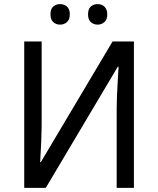

<svg xmlns="http://www.w3.org/2000/svg" viewBox="-20 -916 769 936"><path d="M98.1 -713.9H183.1V-323.2Q183.1 -310.5 182.9 -295.4Q182.6 -280.3 182.1 -263.9Q181.6 -247.6 181.2 -231.2Q180.7 -214.8 179.7 -199.2Q177.7 -163.1 175.8 -126H179.2L528.8 -713.9H632.8V0H548.8V-387.2Q548.8 -415 550.3 -449.7Q551.8 -484.4 553.7 -516.1Q555.7 -553.2 558.1 -590.8H554.2L203.1 0H98.1ZM226.1 -846.2Q226.1 -872.6 239.7 -884.3Q253.4 -896 272.9 -896Q292 -896 306.2 -884Q320.3 -872.1 320.3 -846.2Q320.3 -820.3 306.2 -808.1Q292 -795.9 272.9 -795.9Q253.4 -795.9 239.7 -808.1Q226.1 -820.3 226.1 -846.2ZM409.2 -846.2Q409.2 -872.6 422.9 -884.3Q436.5 -896 456.1 -896Q465.3 -896 473.9 -893.1Q482.4 -890.1 488.8 -884Q495.1 -877.9 499 -868.7Q502.9 -859.4 502.9 -846.2Q502.9 -820.3 488.8 -808.1Q474.6 -795.9 456.1 -795.9Q436.5 -795.9 422.9 -808.1Q409.2 -820.3 409.2 -846.2Z"/></svg>

Font: Genotype
Style: Regular
Weight: 400
Foundry: Ascender Corporation
Version: Version 1.00